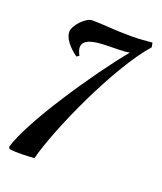

<svg xmlns="http://www.w3.org/2000/svg" viewBox="-162 -445 494 584"><g transform="rotate(20 84.5 -153.0)"><path d="M16 73C41 -26 148 -266 236 -366L233 -380C210 -378 190 -376 166 -376C112 -376 72 -381 38 -381C18 -381 -16 -346 -16 -324C-16 -305 2 -281 30 -261L38 -266C33 -276 30 -284 30 -291C30 -338 140 -318 179 -328C98 -230 -45 -18 -68 67L-65 73C-51 75 -36 75 -25 75C-11 75 3 74 16 73Z"/></g></svg>

Font: Romanesco
Style: Regular
Weight: 400
Designer: Astigmatic (AOETI)
Foundry: Astigmatic (AOETI)
Version: Version 1.000